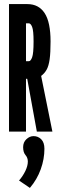

<svg xmlns="http://www.w3.org/2000/svg" viewBox="-20 -643 290 938"><path d="M24 0V-623H114Q169 -623 198 -579Q227 -535 227 -440Q227 -385 222.5 -353Q218 -321 208 -303Q198 -285 181 -272L236 0H160L113 -258H107V0ZM107 -344H121Q130 -344 137 -363Q144 -382 144 -440Q144 -494 137 -511.5Q130 -529 121 -529H107ZM126 275 73 239Q92 217 104 192Q116 167 116 146Q116 128 104.5 114.5Q93 101 93 76Q93 52 109 37Q125 22 144 22Q166 22 181.5 37.5Q197 53 197 84Q197 134 179 184Q161 234 126 275Z"/></svg>

Font: Inconsolata UltraCondensed Black
Style: Regular
Weight: 900
Width: 1
Monospace: yes
Designer: Raph Levien, Cyreal, Brenton Simpson
Foundry: Raph Levien, Cyreal, Google
Version: Version 3.001; ttfautohint (v1.8.2.53-6de2)